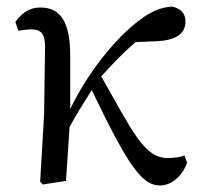

<svg xmlns="http://www.w3.org/2000/svg" viewBox="-20 -554 620 588"><path d="M545 -78C534 -73 515 -70 493 -70C420 -70 383 -158 290 -320C324 -358 358 -393 395 -425L464 -428C517 -431 548 -450 548 -488C548 -517 529 -529 507 -534C469 -531 438 -518 394 -482C326 -427 247 -328 195 -220V-384C195 -487 165 -531 104 -531C67 -531 46 -512 27 -487L36 -460C49 -462 64 -464 77 -464C108 -464 118 -447 118 -410L115 -203L103 2L111 11L182 0C185 -48 190 -111 193 -165C217 -210 238 -241 261 -278C374 -42 416 14 470 14C500 14 534 -7 553 -55Z"/></svg>

Font: Source Han Serif JP Medium
Style: Regular
Weight: 500
Designer: Ryoko NISHIZUKA 西塚涼子 (kana & ideographs); Frank Grießhammer (Latin, Greek & Cyrillic); Wenlong ZHANG 张文龙 (bopomofo); San
Foundry: Adobe Systems Incorporated
Version: Version 1.001;PS 1.001;hotconv 16.6.54;makeotf.lib2.5.65590